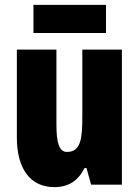

<svg xmlns="http://www.w3.org/2000/svg" viewBox="-20 -756 569 786"><path d="M414 -736H117V-621H414ZM479 -553H317V-280C317 -191 312 -134 254 -134C222 -134 211 -172 211 -246V-553H49V-193C49 -64 105 10 202 10C261 10 300 -16 326 -68H334L353 0H479Z"/></svg>

Font: Noto Sans Arabic ExtCond Blk
Style: Regular
Weight: 900
Width: 2
Designer: Monotype Design Team, Nadine Chahine, Nizar Qandah and Khaled Hosny
Foundry: Monotype Imaging Inc.
Version: Version 2.012